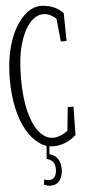

<svg xmlns="http://www.w3.org/2000/svg" viewBox="-75 -870 510 1144"><g transform="rotate(-5 180.5 -298.0)"><path d="M130.4 -24.4Q88.9 -54.7 57.6 -110.1Q26.4 -165.5 9.5 -243.4Q-7.3 -321.3 -7.3 -413.3Q-7.3 -505.4 10.3 -583Q27.8 -660.6 59.6 -716.6Q91.3 -772.5 131.8 -803.7Q170.9 -834 216.8 -834Q242.7 -834 278.1 -823.2Q313.5 -812.5 347.2 -779.8Q348.1 -701.2 349.6 -612.3H315.4Q308.6 -686 301.3 -749.5Q290.5 -759.8 281.2 -765.6Q252 -783.7 226.6 -783.7Q181.2 -783.7 143.6 -740.7Q106 -697.8 82.8 -616Q59.6 -534.2 59.6 -414.3Q59.6 -294.4 81.1 -212.4Q102.5 -130.4 139.2 -87.4Q174.8 -44.9 220.7 -44.9Q250.5 -44.9 284.2 -63.5Q295.4 -69.8 308.1 -79.6Q315.4 -146 322.3 -219.2H356.4Q355.5 -131.3 354 -49.8Q322.8 -21.5 287.8 -7.8Q252.9 5.9 217.8 5.9Q169.9 5.9 130.4 -24.4ZM170.4 77.6 177.7 -20H194.8L189 50.8L192.9 51.8Q227.5 61.5 243.7 93.3Q254.4 113.8 254.4 146Q254.4 185.5 235.6 211.9Q216.8 238.3 180.2 238.3Q166 238.3 156.5 234.9Q147 231.4 141.1 228.5L145 198.2Q150.9 199.7 157.5 201.9Q164.1 204.1 174.3 204.1Q197.8 204.1 208.7 187.3Q219.7 170.4 219.7 142.8Q219.7 115.2 207.8 99.6Q195.8 84 170.4 77.6Z"/></g></svg>

Font: Scarab Serif
Style: Condensed-Light
Weight: 300
Designer: John Roberts
Foundry: Scarab
Version: 1.0